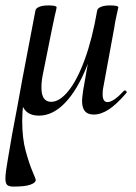

<svg xmlns="http://www.w3.org/2000/svg" viewBox="-38 -414 503 709"><path d="M38 -66Q38 -89 44 -119L93 -376Q95 -384 107.5 -389Q120 -394 141 -394Q171 -394 171 -387Q171 -382 165 -359Q155 -314 155 -312L120 -138Q115 -114 115 -90Q115 -38 151 -38Q182 -38 214.5 -78Q247 -118 275 -194.5Q303 -271 321 -376L337 -375Q318 -258 283 -170Q248 -82 202.5 -34.5Q157 13 106 13Q38 13 38 -66ZM-18 245Q-18 224 -9 174Q5 87 26 -20Q31 -47 35.5 -72Q40 -97 44 -119L61 -103Q44 -32 44 32Q44 97 57 144Q70 191 82 219Q94 247 94 250Q94 261 74 268Q54 275 13 275Q-5 275 -11.5 269Q-18 263 -18 245ZM265 -42Q265 -50 269 -80L321 -376Q323 -384 335.5 -389Q348 -394 369 -394Q399 -394 399 -387Q398 -381 392.5 -357.5Q387 -334 384 -312L343 -89Q341 -80 341 -66Q341 -37 359 -37Q381 -37 420 -79Q421 -80 423 -80Q427 -80 429 -76.5Q431 -73 428 -70Q393 -29 364 -10Q335 9 308 9Q286 9 275.5 -3.5Q265 -16 265 -42Z"/></svg>

Font: Cormorant Garamond SemiBold
Style: Italic
Weight: 600
Italic angle: -10°
Designer: Christian Thalmann (Catharsis Fonts)
Foundry: Catharsis Fonts
Version: Version 4.000